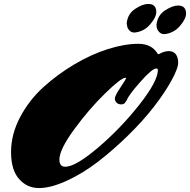

<svg xmlns="http://www.w3.org/2000/svg" viewBox="-20 -934 963 973"><path d="M786 -660Q812 -675 835.5 -675Q859 -675 871 -659Q883 -643 883 -615.5Q883 -588 849 -526Q815 -464 760 -393Q705 -322 630 -248.5Q555 -175 478 -115.5Q401 -56 319.5 -18.5Q238 19 177.5 19Q117 19 76.5 -27Q36 -73 36 -163Q36 -253 81.5 -339.5Q127 -426 199 -491.5Q271 -557 357 -608Q443 -659 527.5 -685.5Q612 -712 681 -712Q750 -712 780 -660ZM281 -125Q281 -89 311 -89Q363 -89 477 -186Q591 -283 685 -402Q779 -521 780 -578Q780 -587 772 -587Q751 -587 691 -519Q631 -451 623 -427Q622 -426 619.5 -422Q617 -418 614 -414Q608 -405 594 -405Q580 -405 571 -413.5Q562 -422 562 -435Q562 -448 590.5 -491Q619 -534 619 -537Q619 -540 616 -540Q594 -540 512.5 -460.5Q431 -381 356 -278.5Q281 -176 281 -125ZM662 -769Q645 -769 635 -780.5Q625 -792 624 -804L622 -816Q627 -864 665 -889Q703 -914 731 -914Q772 -914 772 -873Q772 -847 741 -810.5Q710 -774 662 -769ZM813 -761Q796 -761 786 -772.5Q776 -784 774 -796L773 -808Q778 -856 816 -881Q854 -906 882 -906Q923 -906 923 -865Q923 -839 892 -802.5Q861 -766 813 -761Z"/></svg>

Font: Mrs Sheppards
Style: Regular
Weight: 400
Version: Version 1.000